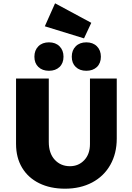

<svg xmlns="http://www.w3.org/2000/svg" viewBox="-20 -1133 798 1161"><path d="M77 -263V-658H275V-275Q275 -206 311 -167Q347 -128 403 -128Q455 -128 489.5 -164.5Q524 -201 524 -262V-658H686V-295Q686 -205 647 -136Q608 -67 537 -29.5Q466 8 373 8Q284 8 217 -25Q150 -58 113.5 -119Q77 -180 77 -263ZM251 -974 313 -1113 532 -995 488 -901ZM188 -790Q188 -829 212 -853Q236 -877 276 -877Q316 -877 340 -853Q364 -829 364 -790Q364 -751 340 -728Q316 -705 276 -705Q236 -705 212 -728Q188 -751 188 -790ZM414 -790Q414 -829 438 -853Q462 -877 502 -877Q542 -877 566 -853Q590 -829 590 -790Q590 -751 566 -728Q542 -705 502 -705Q462 -705 438 -728Q414 -751 414 -790Z"/></svg>

Font: Ysabeau Heavy
Style: Regular
Weight: 800
Designer: Christian Thalmann (Catharsis Fonts)
Version: Version 0.003